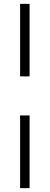

<svg xmlns="http://www.w3.org/2000/svg" viewBox="-20 -746 258 993"><path d="M84 -351V-726H133V-351ZM84 227V-149H133V227Z"/></svg>

Font: Cairo Play Light
Style: Regular
Weight: 300
Version: Version 3.119